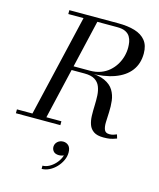

<svg xmlns="http://www.w3.org/2000/svg" viewBox="-189 -854 1052 1270"><g transform="rotate(15 337.0 -219.0)"><path d="M60 0 235.5 -750H330L155.5 0ZM-40 0V-26.5H264.5V0ZM560 5Q516.5 5 493 -11Q469.5 -27 460 -53.8Q450.5 -80.5 449.5 -114Q448.5 -147.5 450 -183.2Q451.5 -219 449.8 -252.5Q448 -286 437.2 -313Q426.5 -340 401.2 -355.8Q376 -371.5 330 -371.5H215V-385.5H350Q423.5 -385.5 465.8 -366Q508 -346.5 527.2 -314.5Q546.5 -282.5 551 -244Q555.5 -205.5 553.5 -167.2Q551.5 -129 550.5 -97Q549.5 -65 557.8 -45.5Q566 -26 592.5 -26Q608.5 -26 620 -29.8Q631.5 -33.5 642 -38L650 -11.5Q623 -1.5 605 1.8Q587 5 560 5ZM215 -382.5V-398.5H360.5Q401 -398.5 433.8 -410.8Q466.5 -423 491 -444.5Q515.5 -466 532 -493.2Q548.5 -520.5 556.8 -550.8Q565 -581 565 -610.5Q565 -629 561.8 -648.8Q558.5 -668.5 548.2 -685.5Q538 -702.5 517 -713Q496 -723.5 460 -723.5H125V-750H460Q525.5 -750 573.8 -735.5Q622 -721 648.5 -688.2Q675 -655.5 675 -600Q675 -530.5 638.2 -482Q601.5 -433.5 531.2 -408Q461 -382.5 360.5 -382.5ZM219.5 311.5V289.5Q241.5 289.5 263.8 277.8Q286 266 304.2 246.5Q322.5 227 333 203.5Q343.5 180 342 156H363.5Q363.5 167.5 354.8 176.2Q346 185 333 189.8Q320 194.5 307 194.5Q281 194.5 269 181.2Q257 168 257 149.5Q257 136.5 264 125.2Q271 114 283.2 107Q295.5 100 310.5 100Q334 100 349 115Q364 130 364 161.5Q364 188.5 351.8 215Q339.5 241.5 318.8 263.5Q298 285.5 272.2 298.5Q246.5 311.5 219.5 311.5Z"/></g></svg>

Font: Bodoni Moda 9pt
Style: Italic
Weight: 400
Italic angle: -13°
Designer: Owen Earl
Foundry: indestructible type
Version: Version 2.005